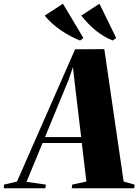

<svg xmlns="http://www.w3.org/2000/svg" viewBox="-108 -1008 740 1028"><path d="M-87.5 0 -86.5 -19.5 -17 -36 294 -744 450.5 -745 554 -36 612.5 -19.5 610.5 0H276L278.5 -19.5L354.5 -36L330 -242.5H120L34 -34.5L137.5 -19.5L135 0ZM133 -274H326.5L294 -547.5L282.5 -649L260 -582.5ZM514 -804.5 496 -791Q470.5 -801 447.2 -815Q424 -829 403 -846.2Q382 -863.5 363 -883.2Q344 -903 327 -924.5L424.5 -988ZM338.5 -804.5 320.5 -791Q295 -801 268.8 -815Q242.5 -829 217.5 -846.2Q192.5 -863.5 170.5 -883.2Q148.5 -903 131.5 -924.5L229 -988Z"/></svg>

Font: Merriweather 144pt Black
Style: Italic
Weight: 900
Italic angle: -7.8°
Version: Version 2.101